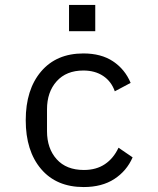

<svg xmlns="http://www.w3.org/2000/svg" viewBox="-20 -744 640 776"><path d="M84 -258Q84 -382 146 -455Q208 -528 317 -528Q389 -528 437 -496Q485 -464 508 -409L444 -375Q430 -415 397 -437Q364 -459 317 -459Q248 -459 209 -415.5Q170 -372 170 -302V-214Q170 -144 209 -100.5Q248 -57 319 -57Q369 -57 404 -80.5Q439 -104 459 -147L516 -108Q492 -53 442 -20.5Q392 12 318 12Q208 12 146 -61Q84 -134 84 -258ZM365 -724V-618H259V-724Z"/></svg>

Font: iA Writer Mono V
Style: Regular
Weight: 400
Designer: Mike Abbink, Paul van der Laan, Pieter van Rosmalen
Foundry: Bold Monday
Version: Version 2.000